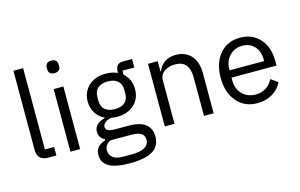

<svg xmlns="http://www.w3.org/2000/svg" viewBox="-111 -1029 2389 1529"><g transform="rotate(-15 1083.5 -264.0)"><path d="M169.9 0H241.2V-69.8H165V-740.2H85V-83Q85 -45.9 106.9 -22.9Q128.9 0 169.9 0Z M445.8 -682.1V-694.8Q445.8 -740.2 397 -740.2Q348.1 -740.2 348.1 -694.8V-682.1Q348.1 -637.2 397 -637.2Q445.8 -637.2 445.8 -682.1ZM356.9 -516.1V0H437V-516.1Z M1042 57.1Q1042 -8.8 997.1 -44.4Q952.1 -80.1 858.9 -80.1H749Q710.4 -80.1 690.2 -88.9Q669.9 -97.7 669.9 -119.1Q669.9 -159.7 737.8 -176.8Q766.1 -171.9 788.1 -171.9Q877 -171.9 930.2 -222.2Q982.9 -269.5 982.9 -350.1Q982.9 -431.6 923.8 -482.9V-516.1H1022V-585.9H944.8Q914.1 -585.9 899.4 -567.4Q884.8 -548.8 884.8 -517.1V-507.8Q840.8 -527.8 787.1 -527.8Q701.2 -527.8 647 -479Q592.8 -427.7 592.8 -350.1Q592.8 -296.4 618.4 -254.9Q644 -213.4 689.9 -191.9V-188Q601.1 -165.5 601.1 -98.1Q601.1 -48.3 647 -25.9V-15.1Q606.9 -3.4 585.9 20.5Q564.9 44.4 564.9 85Q564.9 147.5 619.6 179.7Q674.3 211.9 792 211.9Q918.5 211.9 980.2 174.3Q1042 136.7 1042 57.1ZM966.8 63Q966.8 104.5 930.2 125.7Q893.6 147 826.2 147H752Q694.3 147 667.2 124.3Q640.1 101.6 640.1 64.9Q640.1 17.6 688 -4.9H859.9Q917 -4.9 941.9 12.7Q966.8 30.3 966.8 63ZM676.8 -335.9V-363.8Q676.8 -413.6 706.3 -438.7Q735.8 -463.9 788.1 -463.9Q840.3 -463.9 869.6 -438.7Q898.9 -413.6 898.9 -363.8V-335.9Q898.9 -286.1 869.6 -261Q840.3 -235.8 788.1 -235.8Q735.8 -235.8 706.3 -261Q676.8 -286.1 676.8 -335.9Z M1134.8 0H1214.8V-357.9Q1214.8 -405.8 1253.9 -432.1Q1289.6 -456.1 1340.8 -456.1Q1458 -456.1 1458 -316.9V0H1537.6V-331.1Q1537.6 -424.3 1491.5 -476.1Q1445.3 -527.8 1364.7 -527.8Q1259.3 -527.8 1218.8 -432.1H1214.8V-516.1H1134.8Z M1896.5 12.2Q1967.8 12.2 2021.5 -19.8Q2075.2 -51.8 2100.6 -106L2043.5 -147Q2023.4 -104 1986.8 -81.1Q1950.2 -58.1 1901.9 -58.1Q1831.5 -58.1 1789.6 -103Q1748.5 -147 1748.5 -213.9V-237.8H2119.6V-275.9Q2119.6 -388.2 2059.6 -457Q1996.6 -527.8 1896.5 -527.8Q1790.5 -527.8 1728.5 -455.1Q1664.6 -380.4 1664.6 -257.8Q1664.6 -135.3 1728.5 -62Q1790.5 12.2 1896.5 12.2ZM1896.5 -460.9Q1958.5 -460.9 1996.1 -419.4Q2033.7 -377.9 2033.7 -309.1V-297.9H1748.5V-305.2Q1748.5 -372.1 1790.5 -417Q1831.5 -460.9 1896.5 -460.9Z"/></g></svg>

Font: Plexus Sans
Style: Regular
Weight: 400
Version: Version 2.001;PS 002.001;hotconv 1.0.70;makeotf.lib2.5.58329